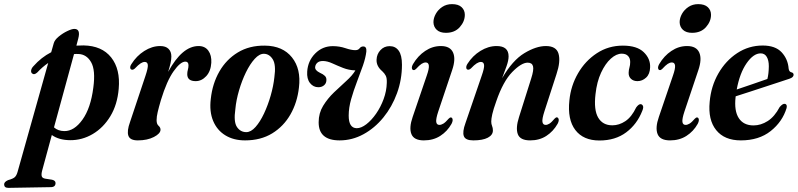

<svg xmlns="http://www.w3.org/2000/svg" viewBox="-120 -671 3864 930"><path d="M60.5 -320Q45.5 -306 34.5 -316Q29 -322 31.2 -332Q33.5 -342 42.5 -351Q79.5 -393 128 -418L140.5 -462Q145 -478 164.5 -494Q184 -510 206 -520.5Q228 -531 240 -531Q271.5 -531 259 -484L250 -450Q267 -451 284.5 -451Q373.5 -449.5 418.5 -392.8Q463.5 -336 455 -241Q448.5 -164.5 414.8 -108.5Q381 -52.5 329.5 -22Q278 8.5 219.5 8Q165 7.5 131 -17L84.5 154Q79.5 172 82 182Q84.5 192 99.5 194.5L132 199.5Q149 203.5 149 215.5Q149 235.5 125.5 235.5L-79.5 239Q-100 239 -100 222Q-100 210 -81 201.5Q-57 195 -48.5 187.2Q-40 179.5 -35 162L113.5 -366Q85.5 -347 60.5 -320ZM191.5 -36Q239.5 -35.5 279.5 -91.5Q319.5 -147.5 332 -246.5Q343.5 -331.5 321.2 -370Q299 -408.5 259 -409.5Q248.5 -410 238.5 -409L141.5 -54Q161 -36.5 191.5 -36Z M519.5 -333.5Q512 -334 510.8 -342Q509.5 -350 516.5 -360.5Q541 -400 578.8 -424Q616.5 -448 656 -448Q682.5 -448 696.2 -434.5Q710 -421 710 -397.5Q710 -382 705.8 -363.8Q701.5 -345.5 694.5 -323Q762.5 -448 842 -448Q873 -448 889.2 -425.5Q905.5 -403 903.5 -367Q901 -326 878.8 -302Q856.5 -278 828 -278Q787 -278 787 -311.5Q787 -323 790 -333.2Q793 -343.5 793 -354.5Q793 -372.5 778 -372.5Q754 -372.5 721 -326Q688 -279.5 659.5 -186.5Q649 -150.5 643.8 -128.2Q638.5 -106 638.5 -89Q638.5 -70 648 -61.8Q657.5 -53.5 657.5 -43Q657.5 -24 625.5 -7.5Q593.5 9 547.5 9Q509.5 9 501.8 -13.8Q494 -36.5 510 -80.5L584.5 -303.5Q597.5 -342 596 -356.5Q594.5 -371 581 -371Q572 -371 561.2 -364.2Q550.5 -357.5 532.5 -338.5Q525 -332 519.5 -333.5Z M1163.5 -450Q1249.5 -449 1294.2 -393Q1339 -337 1328 -247Q1320 -175 1287 -117Q1254 -59 1198.5 -25Q1143 9 1067 9Q1011.5 9 971.5 -15.5Q931.5 -40 912.5 -85.2Q893.5 -130.5 901 -192Q909 -266 942.5 -324.5Q976 -383 1032 -417Q1088 -451 1163.5 -450ZM1073 -31Q1095.5 -31 1117.8 -56Q1140 -81 1159 -121.5Q1178 -162 1191.2 -208.2Q1204.5 -254.5 1209 -297Q1217.5 -357 1201.5 -383.2Q1185.5 -409.5 1159 -410.5Q1136.5 -411 1113.8 -386Q1091 -361 1071.2 -320.5Q1051.5 -280 1037.8 -233Q1024 -186 1020 -142.5Q1011 -80.5 1027.8 -55.8Q1044.5 -31 1073 -31Z M1827 -357.5Q1827 -285.5 1803 -219.5Q1779 -153.5 1737 -102Q1695 -50.5 1640.5 -20.8Q1586 9 1525 9Q1423 9 1423.5 -79Q1423.5 -123 1445.2 -158.5Q1467 -194 1497.8 -223.5Q1528.5 -253 1557.5 -279Q1586.5 -305 1601.5 -330Q1569.5 -331 1541.8 -342Q1514 -353 1490 -364Q1466 -375 1445.5 -375.5Q1427 -376 1417.2 -367.2Q1407.5 -358.5 1406.5 -346Q1405 -330.5 1429.5 -318.5Q1445.5 -311.5 1453.8 -303.2Q1462 -295 1461 -282Q1460.5 -267 1449.5 -257.8Q1438.5 -248.5 1422 -248.5Q1397.5 -248.5 1381.5 -268.8Q1365.5 -289 1368 -324.5Q1371.5 -376.5 1406.8 -412Q1442 -447.5 1492 -447.5Q1524 -447.5 1552.8 -437.8Q1581.5 -428 1601 -428Q1615 -428 1621.8 -437Q1628.5 -446 1639.5 -446Q1656.5 -446 1654.5 -421.5Q1651 -391 1637.8 -353Q1624.5 -315 1608.5 -273.5Q1592.5 -232 1580.8 -190.5Q1569 -149 1569 -111Q1569 -50.5 1608 -50Q1629.5 -50 1654.5 -69.2Q1679.5 -88.5 1701.8 -120.5Q1724 -152.5 1738.2 -191.2Q1752.5 -230 1753.5 -269.5Q1754.5 -292.5 1748.5 -304.2Q1742.5 -316 1731.5 -326Q1702.5 -350.5 1704 -382Q1705 -409 1722.8 -428.2Q1740.5 -447.5 1767.5 -447.5Q1795.5 -447.5 1811.2 -425.5Q1827 -403.5 1827 -357.5Z M2040 -512Q2011 -512 1995.5 -526.5Q1980 -541 1979.5 -563.5Q1979.5 -583.5 1990.8 -603.8Q2002 -624 2022.2 -637.5Q2042.5 -651 2069.5 -651Q2100.5 -651 2116 -636.2Q2131.5 -621.5 2131.5 -599.5Q2131.5 -567 2107 -539.5Q2082.5 -512 2040 -512ZM2002.5 -130Q1991 -95 1993 -80.5Q1995 -66 2008.5 -66Q2017 -66 2027.5 -72.2Q2038 -78.5 2053 -96Q2059.5 -103 2064.5 -102Q2070.5 -101.5 2072.2 -93.2Q2074 -85 2067 -71Q2046.5 -34.5 2012.5 -12.8Q1978.5 9 1933 9Q1885 9 1872.8 -21.5Q1860.5 -52 1879 -105L1947 -304.5Q1959 -338.5 1957.2 -353.5Q1955.5 -368.5 1942 -368.5Q1932.5 -368.5 1922 -361.8Q1911.5 -355 1894.5 -336.5Q1888 -330.5 1883 -331.5Q1877 -332 1875.2 -339.8Q1873.5 -347.5 1880.5 -360.5Q1904 -400.5 1939.5 -424.2Q1975 -448 2015.5 -448Q2060.5 -448 2074.5 -416.5Q2088.5 -385 2070 -331Z M2147 -333.5Q2139.5 -334 2138.5 -342.5Q2137.5 -351 2144 -361.5Q2169 -401 2207.2 -424.5Q2245.5 -448 2285.5 -448Q2343.5 -448 2343.5 -398Q2343.5 -378.5 2333.8 -351Q2324 -323.5 2312 -292Q2362.5 -379 2419.8 -413.5Q2477 -448 2524 -448Q2575 -448 2585.5 -410.5Q2596 -373 2575.5 -312L2517 -131.5Q2505 -94.5 2507.5 -80.2Q2510 -66 2523 -66Q2531.5 -66 2541.5 -72.2Q2551.5 -78.5 2566.5 -96.5Q2573 -103.5 2578 -102.5Q2584 -101.5 2586 -93.5Q2588 -85.5 2581 -71.5Q2560 -34.5 2526.5 -12.8Q2493 9 2448 9Q2399.5 9 2388.2 -21Q2377 -51 2394 -104L2453 -291Q2466.5 -333 2461.8 -350.2Q2457 -367.5 2436 -367.5Q2405.5 -367.5 2361.2 -322.2Q2317 -277 2284 -181Q2269.5 -140.5 2264.5 -118Q2259.5 -95.5 2259.5 -82.5Q2259.5 -70 2263.5 -60.8Q2267.5 -51.5 2267.5 -39Q2267.5 -17 2242.8 -4Q2218 9 2172.5 9Q2134.5 9 2126.8 -11.5Q2119 -32 2134.5 -74.5L2213 -303.5Q2226.5 -341.5 2224.8 -356.2Q2223 -371 2209.5 -371Q2200 -371 2188.8 -364Q2177.5 -357 2160.5 -339Q2153 -332.5 2147 -333.5Z M2891.5 -411Q2865.5 -411 2838.8 -387Q2812 -363 2791.5 -319Q2771 -275 2764.5 -215Q2755.5 -138.5 2777.5 -101.2Q2799.5 -64 2846 -64Q2879 -64 2909.2 -84.2Q2939.5 -104.5 2961.5 -150.5Q2973.5 -167 2983 -166.5Q2990.5 -166 2994.2 -158.2Q2998 -150.5 2991 -134Q2965.5 -69 2913 -29.8Q2860.5 9.5 2783.5 9.5Q2705.5 9.5 2666.8 -41.2Q2628 -92 2638 -185Q2645 -256 2680 -316.2Q2715 -376.5 2771 -413.2Q2827 -450 2897 -450Q2965.5 -450 2998.2 -418.2Q3031 -386.5 3029 -344.5Q3028 -312 3009.5 -295Q2991 -278 2967.5 -278Q2948.5 -278 2936.5 -289Q2924.5 -300 2925 -318.5Q2925.5 -333.5 2929 -344.5Q2932.5 -355.5 2932.5 -371Q2932.5 -389 2922 -400Q2911.5 -411 2891.5 -411Z M3232.5 -512Q3203.5 -512 3188 -526.5Q3172.5 -541 3172 -563.5Q3172 -583.5 3183.2 -603.8Q3194.5 -624 3214.8 -637.5Q3235 -651 3262 -651Q3293 -651 3308.5 -636.2Q3324 -621.5 3324 -599.5Q3324 -567 3299.5 -539.5Q3275 -512 3232.5 -512ZM3195 -130Q3183.5 -95 3185.5 -80.5Q3187.5 -66 3201 -66Q3209.5 -66 3220 -72.2Q3230.5 -78.5 3245.5 -96Q3252 -103 3257 -102Q3263 -101.5 3264.8 -93.2Q3266.5 -85 3259.5 -71Q3239 -34.5 3205 -12.8Q3171 9 3125.5 9Q3077.5 9 3065.2 -21.5Q3053 -52 3071.5 -105L3139.5 -304.5Q3151.5 -338.5 3149.8 -353.5Q3148 -368.5 3134.5 -368.5Q3125 -368.5 3114.5 -361.8Q3104 -355 3087 -336.5Q3080.5 -330.5 3075.5 -331.5Q3069.5 -332 3067.8 -339.8Q3066 -347.5 3073 -360.5Q3096.5 -400.5 3132 -424.2Q3167.5 -448 3208 -448Q3253 -448 3267 -416.5Q3281 -385 3262.5 -331Z M3690 -147.5Q3670 -81.5 3613 -36.2Q3556 9 3468.5 9Q3389 9 3349 -40.8Q3309 -90.5 3317.5 -177.5Q3324 -253 3359.5 -315Q3395 -377 3451 -413.8Q3507 -450.5 3574.5 -450.5Q3635.5 -450.5 3666 -417.8Q3696.5 -385 3700 -338.5Q3702 -323 3714 -320.5Q3723 -318.5 3724 -310Q3725 -296.5 3703.5 -289.5Q3687 -284 3656 -273.8Q3625 -263.5 3587.2 -251.2Q3549.5 -239 3511.8 -226.5Q3474 -214 3443.5 -204.5Q3443.5 -202.5 3443 -200.5Q3435.5 -134 3458.5 -98.8Q3481.5 -63.5 3530 -63.5Q3565.5 -63.5 3598.8 -84.8Q3632 -106 3656.5 -152.5Q3672 -170.5 3682.5 -168Q3694 -165 3690 -147.5ZM3564.5 -412.5Q3529.5 -412.5 3496.2 -364.5Q3463 -316.5 3448.5 -237.5Q3485 -250 3527 -264.2Q3569 -278.5 3597 -288.5Q3603.5 -313 3604 -350Q3604 -378.5 3594 -395.5Q3584 -412.5 3564.5 -412.5Z"/></svg>

Font: Fraunces 144pt S050 SemiBold
Style: Italic
Weight: 600
Italic angle: -16°
Version: Version 1.000; ttfautohint (v1.8.3)